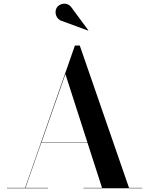

<svg xmlns="http://www.w3.org/2000/svg" viewBox="-20 -1009 800 1029"><path d="M313.5 -896 452.5 -845 453.5 -846.5 364.5 -967C341 -1002 298.5 -990.5 284.5 -968.5C269 -944 280.5 -904.5 313.5 -896ZM17.5 -2V0H237.5V-2H116.5L201 -243.5H449L527 -2H427.5V0H742.5V-2H671.5L407.5 -765H381.5L114.5 -2ZM330.5 -612 448.5 -245.5H202Z"/></svg>

Font: Bodoni* 96pt Medium
Style: Regular
Weight: 500
Version: Version 2.3